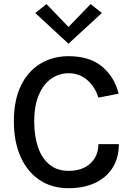

<svg xmlns="http://www.w3.org/2000/svg" viewBox="-20 -930 662 962"><path d="M323.5 13Q239.5 13 178 -28.2Q116.5 -69.5 83 -144.8Q49.5 -220 49.5 -321.5Q49.5 -428.5 85 -501.2Q120.5 -574 182.8 -611.2Q245 -648.5 323.5 -648.5Q429.5 -648.5 491.8 -596.2Q554 -544 574.5 -460.5L473 -441Q455.5 -496.5 416.2 -529.8Q377 -563 323.5 -563Q276.5 -563 237.2 -536Q198 -509 174.8 -455.2Q151.5 -401.5 151.5 -321.5Q151.5 -247.5 170.8 -191.8Q190 -136 228.5 -105Q267 -74 323.5 -74Q393 -74 433 -111.2Q473 -148.5 473 -208H575.5Q575.5 -139 544.2 -89.5Q513 -40 456.5 -13.5Q400 13 323.5 13ZM323 -711 156.5 -865 213 -909.5 340 -777.5H306.5L434 -909.5L490.5 -865Z"/></svg>

Font: Karla Medium
Style: Regular
Weight: 500
Designer: Jonathan Pinhorn
Version: Version 2.001